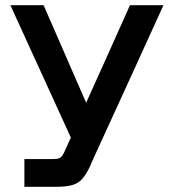

<svg xmlns="http://www.w3.org/2000/svg" viewBox="-20 -720 668 740"><path d="M74 0V-107H186Q203 -107 211 -111.5Q219 -116 226 -130Q226 -131 231 -141Q236 -151 253 -190L20 -700H148L312 -324Q344 -395 388 -492.5Q432 -590 481 -700H610Q539 -544 489.5 -435.5Q440 -327 408 -257.5Q376 -188 358.5 -149.5Q341 -111 334 -95.5Q327 -80 327 -79Q312 -47 296 -29.5Q280 -12 256 -6Q232 0 194 0Z"/></svg>

Font: Zen Kaku Gothic New
Style: Bold
Weight: 700
Designer: Yoshimichi Ohira
Foundry: Positype
Version: Version 1.002